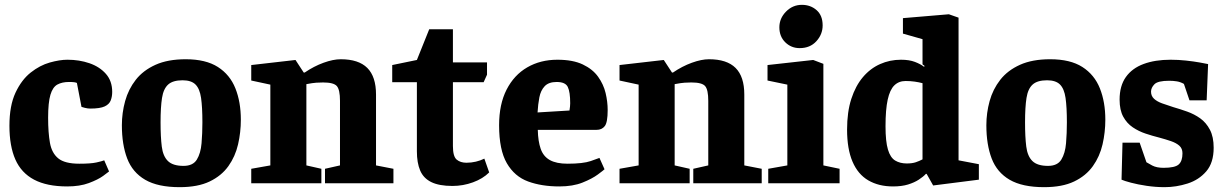

<svg xmlns="http://www.w3.org/2000/svg" viewBox="-20 -758 5069 794"><path d="M258 13Q174 13 121 -15Q68 -43 43.5 -98.5Q19 -154 19 -238Q19 -321 44 -374.5Q69 -428 107 -458Q145 -488 186 -499.5Q227 -511 259 -511Q308 -511 350 -496.5Q392 -482 418 -452.5Q444 -423 444 -378Q444 -359 438 -343Q432 -327 413 -318Q394 -309 353 -309Q343 -309 331 -312Q319 -315 317 -316L298 -415Q294 -417 286.5 -418Q279 -419 265 -419Q237 -419 217.5 -408.5Q198 -398 188.5 -366Q179 -334 179 -271Q179 -210 186.5 -167.5Q194 -125 221 -103Q248 -81 308 -81Q355 -81 378 -86Q401 -91 411 -95L431 -49Q428 -46 406.5 -30.5Q385 -15 347.5 -1Q310 13 258 13Z M723 16Q633 16 580.5 -14.5Q528 -45 506 -102.5Q484 -160 484 -240Q484 -291 497.5 -340Q511 -389 541.5 -428Q572 -467 623 -490Q674 -513 748 -513Q831 -513 881 -481Q931 -449 953.5 -392.5Q976 -336 976 -263Q976 -211 964.5 -161Q953 -111 924.5 -71Q896 -31 847 -7.5Q798 16 723 16ZM739 -72Q778 -72 794 -98Q810 -124 813.5 -165.5Q817 -207 817 -252Q817 -315 811.5 -353Q806 -391 788.5 -408.5Q771 -426 735 -426Q695 -426 675.5 -408.5Q656 -391 650 -353Q644 -315 644 -252Q644 -192 649 -152Q654 -112 674.5 -92Q695 -72 739 -72Z M1019 0V-60L1098 -74V-408L1019 -425V-489L1202 -510L1236 -458H1240Q1278 -484 1318 -498.5Q1358 -513 1389 -513Q1463 -513 1499 -477Q1535 -441 1535 -367V-74L1607 -60V0H1324V-60L1386 -74V-341Q1386 -387 1373 -402Q1360 -417 1316 -417Q1303 -417 1288 -416Q1273 -415 1247 -410V-74L1309 -60V0Z M1851 11Q1796 11 1763.5 -5Q1731 -21 1717.5 -53Q1704 -85 1704 -132V-418H1602V-489L1704 -510L1755 -637H1853V-500H1994V-449L1980 -418H1853V-154Q1853 -111 1868.5 -98Q1884 -85 1909 -85Q1929 -85 1948 -89.5Q1967 -94 1983 -102L2003 -45Q1977 -19 1936 -4Q1895 11 1851 11Z M2293 13Q2220 13 2164 -7.5Q2108 -28 2076 -83Q2044 -138 2044 -240Q2044 -327 2075 -387.5Q2106 -448 2160.5 -479.5Q2215 -511 2285 -511Q2349 -511 2390 -491.5Q2431 -472 2453.5 -440.5Q2476 -409 2484.5 -373Q2493 -337 2493 -303Q2493 -252 2481 -236.5Q2469 -221 2447 -221H2204Q2205 -174 2216 -142.5Q2227 -111 2254 -96Q2281 -81 2327 -81Q2391 -81 2423 -92Q2455 -103 2459 -105L2480 -58Q2476 -54 2452.5 -36.5Q2429 -19 2389 -3Q2349 13 2293 13ZM2203 -293 2335 -301Q2338 -319 2338 -331Q2338 -378 2328 -398.5Q2318 -419 2282 -419Q2249 -419 2232.5 -401.5Q2216 -384 2210.5 -355.5Q2205 -327 2203 -293Z M2542 0V-60L2621 -74V-408L2542 -425V-489L2725 -510L2759 -458H2763Q2801 -484 2841 -498.5Q2881 -513 2912 -513Q2986 -513 3022 -477Q3058 -441 3058 -367V-74L3130 -60V0H2847V-60L2909 -74V-341Q2909 -387 2896 -402Q2883 -417 2839 -417Q2826 -417 2811 -416Q2796 -415 2770 -410V-74L2832 -60V0Z M3157 0V-60L3236 -74V-408L3154 -425V-489L3343 -510L3385 -494V-74L3452 -60V0ZM3287 -559Q3252 -559 3227.5 -583Q3203 -607 3203 -645Q3203 -682 3230.5 -710Q3258 -738 3296 -738Q3332 -738 3357 -716Q3382 -694 3382 -653Q3382 -616 3356 -587.5Q3330 -559 3287 -559Z M3673 13Q3614 13 3571 -12Q3528 -37 3505.5 -89.5Q3483 -142 3483 -222Q3483 -295 3500.5 -349Q3518 -403 3548.5 -439Q3579 -475 3619.5 -493Q3660 -511 3706 -511Q3740 -511 3763.5 -502Q3787 -493 3801 -482L3804 -485L3795 -492V-596L3714 -619V-683L3904 -699L3944 -685V-95L4028 -79V-15L3839 9L3812 -39H3809Q3798 -27 3779.5 -15Q3761 -3 3735 5Q3709 13 3673 13ZM3730 -82Q3752 -82 3767 -87Q3782 -92 3795 -99V-414Q3780 -418 3762.5 -420.5Q3745 -423 3725 -423Q3697 -423 3678.5 -405Q3660 -387 3651 -346Q3642 -305 3642 -236Q3642 -173 3652 -139.5Q3662 -106 3682 -94Q3702 -82 3730 -82Z M4298 16Q4208 16 4155.5 -14.5Q4103 -45 4081 -102.5Q4059 -160 4059 -240Q4059 -291 4072.5 -340Q4086 -389 4116.5 -428Q4147 -467 4198 -490Q4249 -513 4323 -513Q4406 -513 4456 -481Q4506 -449 4528.5 -392.5Q4551 -336 4551 -263Q4551 -211 4539.5 -161Q4528 -111 4499.5 -71Q4471 -31 4422 -7.5Q4373 16 4298 16ZM4314 -72Q4353 -72 4369 -98Q4385 -124 4388.5 -165.5Q4392 -207 4392 -252Q4392 -315 4386.5 -353Q4381 -391 4363.5 -408.5Q4346 -426 4310 -426Q4270 -426 4250.5 -408.5Q4231 -391 4225 -353Q4219 -315 4219 -252Q4219 -192 4224 -152Q4229 -112 4249.5 -92Q4270 -72 4314 -72Z M4796 16Q4759 16 4722 10.5Q4685 5 4657 -2.5Q4629 -10 4618 -15L4622 -168H4693L4721 -87Q4727 -83 4745 -73.5Q4763 -64 4792 -64Q4839 -64 4854.5 -78Q4870 -92 4870 -124Q4870 -144 4857 -155.5Q4844 -167 4822 -174.5Q4800 -182 4774 -189Q4746 -196 4717.5 -205.5Q4689 -215 4664.5 -231.5Q4640 -248 4625 -275.5Q4610 -303 4610 -346Q4610 -403 4636 -439.5Q4662 -476 4709.5 -493.5Q4757 -511 4821 -511Q4853 -511 4885 -507.5Q4917 -504 4942 -499.5Q4967 -495 4976 -493L4970 -343H4899L4876 -411Q4862 -419 4847 -421.5Q4832 -424 4815 -424Q4768 -424 4754 -409.5Q4740 -395 4740 -379Q4740 -361 4752.5 -349.5Q4765 -338 4786 -330.5Q4807 -323 4832 -315Q4860 -307 4889.5 -296.5Q4919 -286 4943.5 -268.5Q4968 -251 4983.5 -221.5Q4999 -192 4999 -147Q4999 -85 4968.5 -49.5Q4938 -14 4891 1Q4844 16 4796 16Z"/></svg>

Font: Faustina ExtraBold
Style: Regular
Weight: 800
Designer: Alfonso Garcia
Foundry: http://www.omnibus-type.com
Version: Version 1.200